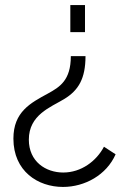

<svg xmlns="http://www.w3.org/2000/svg" viewBox="-20 -526 509 759"><path d="M316 -506H258V-399H316ZM318 -304H260C260 -208 216 -182 169 -156C101 -119 33 -84 33 22C33 151 130 213 229 213C315 213 401 166 437 84L391 54C361 111 301 156 230 156C161 156 94 113 94 26C94 -72 180 -102 233 -134C291 -169 318 -216 318 -304Z"/></svg>

Font: FIGSv2-sans-serif
Style: Regular
Weight: 400
Designer: Matt McInerney, Pablo Impallari, Rodrigo Fuenzalida,Mirko Velimirovic
Foundry: Matt McInerney, Pablo Impallari, Rodrigo Fuenzalida
Version: Version 4.021;hotconv 1.0.109;makeotfexe 2.5.65596